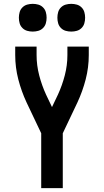

<svg xmlns="http://www.w3.org/2000/svg" viewBox="-20 -977 540 997"><path d="M194 0V-285L118 -445Q91 -503 75 -565Q59 -627 59 -691V-735H170V-691Q170 -638 183.5 -586Q197 -534 219 -486L250 -421L281 -486Q303 -534 316.5 -586Q330 -638 330 -691V-735H441V-691Q441 -627 425 -565Q409 -503 382 -445L306 -285V0ZM350 -813Q335 -813 321 -817Q307 -821 296.5 -831.5Q286 -842 282 -856Q278 -870 278 -885Q278 -900 282 -914Q286 -928 296.5 -938.5Q307 -949 321 -953Q335 -957 350 -957Q365 -957 379 -953Q393 -949 403.5 -938.5Q414 -928 418 -914Q422 -900 422 -885Q422 -870 418 -856Q414 -842 403.5 -831.5Q393 -821 379 -817Q365 -813 350 -813ZM150 -813Q135 -813 121 -817Q107 -821 96.5 -831.5Q86 -842 82 -856Q78 -870 78 -885Q78 -900 82 -914Q86 -928 96.5 -938.5Q107 -949 121 -953Q135 -957 150 -957Q165 -957 179 -953Q193 -949 203.5 -938.5Q214 -928 218 -914Q222 -900 222 -885Q222 -870 218 -856Q214 -842 203.5 -831.5Q193 -821 179 -817Q165 -813 150 -813Z"/></svg>

Font: Iosevka Term Curly
Style: Bold
Weight: 700
Designer: Belleve Invis
Foundry: Belleve Invis
Version: Version 32.3.0